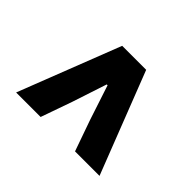

<svg xmlns="http://www.w3.org/2000/svg" viewBox="-100 -944 809 809"><g transform="rotate(45 304.5 -539.5)"><path d="M56 -312H202L251 -451L302 -606H307L358 -451L407 -312H553L376 -767H233Z"/></g></svg>

Font: Source Han Sans HK Heavy
Style: Regular
Weight: 900
Designer: Ryoko NISHIZUKA 西塚涼子 (kana, bopomofo & ideographs); Paul D. Hunt (Latin, Greek & Cyrillic); Sandoll Communications 산돌커뮤니
Foundry: Adobe
Version: Version 2.000;hotconv 1.0.107;makeotfexe 2.5.65593